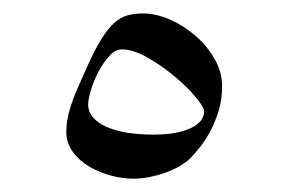

<svg xmlns="http://www.w3.org/2000/svg" viewBox="-20 -293 431 287"><path d="M312 -164.1Q312 -145 307.1 -128.4Q302.2 -111.8 294.9 -97.9Q287.6 -84 279.3 -73.5Q271 -63 264.2 -56.2Q258.3 -50.3 248.5 -44.7Q238.8 -39.1 227.3 -34.9Q215.8 -30.8 203.4 -28.3Q190.9 -25.9 179.2 -25.9Q163.6 -25.9 146 -30.5Q128.4 -35.2 113.5 -43.9Q98.6 -52.7 88.9 -65.9Q79.1 -79.1 79.1 -96.2Q79.1 -105 80.6 -113.8Q82 -122.6 85.7 -134.3Q89.4 -146 95.9 -161.1Q102.5 -176.3 112.3 -197.8Q123 -221.2 132.3 -235.8Q141.6 -250.5 150.9 -258.8Q160.2 -267.1 170.4 -270Q180.7 -272.9 193.8 -272.9Q212.9 -272.9 233.6 -263.9Q254.4 -254.9 271.7 -240Q289.1 -225.1 300.5 -205.3Q312 -185.5 312 -164.1ZM285.2 -126Q285.2 -132.8 272.2 -148.2Q259.3 -163.6 240.2 -179.4Q221.2 -195.3 200 -207.3Q178.7 -219.2 162.1 -219.2Q152.3 -219.2 143.3 -209.2Q134.3 -199.2 127.2 -185.8Q120.1 -172.4 116 -158.4Q111.8 -144.5 111.8 -137.2Q111.8 -126 118.9 -117.7Q126 -109.4 138.9 -103.5Q151.9 -97.7 169.7 -94.7Q187.5 -91.8 209 -91.8Q233.4 -91.8 248.3 -95.7Q263.2 -99.6 271.5 -105Q279.8 -110.4 282.5 -116.2Q285.2 -122.1 285.2 -126Z"/></svg>

Font: Scheherazade Rohingya
Style: Regular
Weight: 400
Designer: SIL International
Foundry: SIL International
Version: Version 2.000 (build 440/429)